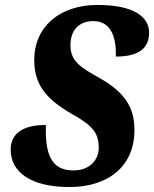

<svg xmlns="http://www.w3.org/2000/svg" viewBox="-20 -744 621 774"><path d="M260 10C417 10 522 -74 522 -220C522 -307 487 -369 384 -428C309 -470 264 -495 264 -561C264 -633 309 -659 356 -659C432 -659 449 -586 447 -516C542 -516 581 -551 581 -613C581 -670 529 -724 373 -724C219 -724 118 -635 118 -502C118 -402 167 -344 269 -285C356 -237 378 -206 378 -148C378 -98 340 -57 277 -57C203 -57 160 -97 165 -240C78 -241 23 -209 23 -141C23 -49 106 10 260 10Z"/></svg>

Font: Noto Serif SemiCondensed Extra
Style: Italic
Weight: 800
Width: 4
Italic angle: -12°
Designer: Monotype Design Team
Foundry: Monotype Imaging Inc.
Version: Version 1.901